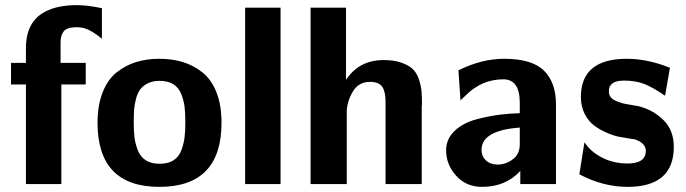

<svg xmlns="http://www.w3.org/2000/svg" viewBox="-20 -717 2673 748"><path d="M23 -388V-472H81V-529Q81 -632 155 -671Q203 -697 280 -697Q322 -697 377 -685V-566Q338 -598 312 -606Q298 -611 275 -611Q239 -610 227.5 -594Q216 -578 216 -553V-472H314V-388H219V0H81V-388Z M360 -239Q360 -307 380 -357.5Q400 -408 435 -435.5Q470 -463 511 -475.5Q552 -488 601 -488Q650 -488 691.5 -475.5Q733 -463 768 -435.5Q803 -408 823 -358Q843 -308 843 -239Q843 11 601 11Q360 11 360 -239ZM501 -241Q501 -206 504 -181.5Q507 -157 517 -131.5Q527 -106 548 -92.5Q569 -79 602 -79Q635 -79 656 -92.5Q677 -106 686.5 -131.5Q696 -157 699 -181.5Q702 -206 702 -241Q702 -277 699 -301.5Q696 -326 686 -351Q676 -376 655 -389Q634 -402 601 -402Q575 -402 556 -392.5Q537 -383 526.5 -369Q516 -355 510 -332.5Q504 -310 502.5 -289.5Q501 -269 501 -241Z M935 0V-687H1073V0Z M1190 0V-687H1328V-472V-406Q1379 -483 1474 -483Q1515 -483 1543.5 -473Q1572 -463 1587.5 -448.5Q1603 -434 1611.5 -409Q1620 -384 1622 -363.5Q1624 -343 1624 -311Q1624 -310 1623.5 -307Q1623 -304 1623 -302V0H1482V-322Q1482 -359 1469.5 -378.5Q1457 -398 1421 -398Q1379 -398 1357 -364Q1335 -330 1331 -289V-285V0Z M1718 -131Q1718 -176 1751.5 -207.5Q1785 -239 1837.5 -252.5Q1890 -266 1929 -270.5Q1968 -275 2005 -276V-316Q2005 -408 1941 -408Q1857 -408 1795 -346L1774 -326L1766 -443Q1856 -488 1944 -488Q2053 -488 2099.5 -441.5Q2146 -395 2146 -311V0H2007V-51Q1950 11 1858 11Q1796 11 1757 -32.5Q1718 -76 1718 -131ZM1856 -133Q1856 -109 1872 -93Q1888 -77 1914 -76Q1919 -75 1934 -77Q1962 -82 1983.5 -101Q2005 -120 2005 -156V-220Q1856 -209 1856 -133Z M2237 -38 2257 -163Q2283 -122 2336 -98Q2377 -80 2424 -80Q2496 -80 2496 -129Q2496 -159 2454 -174L2434 -177Q2414 -180 2392.5 -184Q2371 -188 2343.5 -200Q2316 -212 2294.5 -228Q2273 -244 2258 -273Q2243 -302 2243 -339Q2243 -488 2422 -488Q2503 -488 2590 -453L2571 -344Q2525 -376 2491 -389.5Q2457 -403 2411 -403Q2352 -403 2352 -362Q2352 -349 2358.5 -339.5Q2365 -330 2379.5 -324Q2394 -318 2404.5 -315Q2415 -312 2437.5 -308.5Q2460 -305 2469 -303Q2526 -288 2565.5 -248.5Q2605 -209 2605 -145Q2605 11 2425 11Q2329 11 2237 -38Z"/></svg>

Font: Coval
Style: Heavy
Weight: 900
Foundry: Context Ltd
Version: Version 001.000